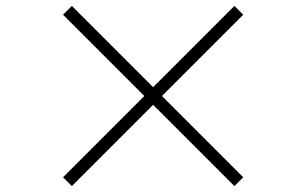

<svg xmlns="http://www.w3.org/2000/svg" viewBox="-20 -694 1040 652"><path d="M224 -62 194 -92 470 -368 194 -644 224 -674 500 -398 776 -674 806 -644 530 -368 806 -92 776 -62 500 -338Z"/></svg>

Font: Noto Serif HK
Style: Regular
Weight: 200
Designer: Ryoko NISHIZUKA 西塚涼子 (kana & ideographs); Frank Grießhammer (Latin, Greek & Cyrillic); Wenlong ZHANG 张文龙 (bopomofo); San
Foundry: Adobe
Version: Version 2.001;hotconv 1.1.0;makeotfexe 2.6.0